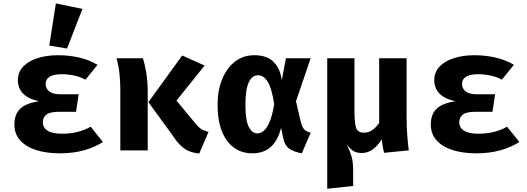

<svg xmlns="http://www.w3.org/2000/svg" viewBox="-20 -889 3117 1135"><path d="M429.7 -228.2H328.7Q276.9 -228.2 255.1 -212.1Q233.3 -195.9 233.3 -166.2Q233.3 -134.4 261.5 -116.4Q289.7 -98.5 346.2 -98.5Q443.6 -98.5 515.9 -140L588.7 -49.7Q540.5 -18.5 476.7 -0.5Q412.8 17.4 332.8 17.4Q254.9 17.4 194.4 -1.8Q133.8 -21 99.5 -59Q65.1 -96.9 65.1 -152.8Q65.1 -213.8 100 -246.7Q134.9 -279.5 210.8 -290.3Q144.6 -305.1 115.1 -337.2Q85.6 -369.2 85.6 -415.4Q85.6 -462.6 116.9 -495.4Q148.2 -528.2 202.1 -545.4Q255.9 -562.6 323.1 -562.6Q387.2 -562.6 447.2 -549Q507.2 -535.4 556.4 -505.6L485.1 -417.9Q455.9 -434.4 419.2 -442.3Q382.6 -450.3 344.1 -450.3Q299 -450.3 274.4 -435.9Q249.7 -421.5 249.7 -392.8Q249.7 -366.2 270.8 -349Q291.8 -331.8 335.9 -331.8H445.1ZM310.3 -868.7 467.2 -836.4 376.4 -602.1 271.3 -619.5Z M1056.9 -561 1189.7 -501.5 1023.1 -294.4 1135.9 -158.5Q1155.4 -134.4 1173.1 -124.4Q1190.8 -114.4 1212.8 -109.2L1157.9 18.5Q1121 14.9 1093.8 2.8Q1066.7 -9.2 1043.6 -33.1Q1020.5 -56.9 994.9 -95.9L857.4 -285.1ZM824.6 -544.6Q835.9 -511.3 844.6 -458.5Q853.3 -405.6 853.3 -345.1V0H691.3V-356.9Q691.3 -402.6 686.7 -449.7Q682.1 -496.9 668.7 -544.6Z M1483.1 -562.6Q1557.9 -562.6 1597.4 -523.1Q1636.9 -483.6 1645.6 -414.4L1670.3 -544.6H1816.4L1729.7 -290.3L1757.4 -171.8Q1766.2 -135.4 1780.3 -122.3Q1794.4 -109.2 1816.9 -104.6L1764.1 17.4Q1720 9.7 1691.5 -9Q1663.1 -27.7 1652.8 -79L1641.5 -133.3Q1604.1 17.4 1472.3 17.4Q1376.4 17.4 1321.3 -58.2Q1266.2 -133.8 1266.2 -269.7Q1266.2 -354.4 1293.1 -420.5Q1320 -486.7 1368.7 -524.6Q1417.4 -562.6 1483.1 -562.6ZM1505.6 -444.1Q1469.7 -444.1 1450.3 -401.8Q1430.8 -359.5 1430.8 -269.7Q1430.8 -177.9 1450.5 -139.2Q1470.3 -100.5 1501.5 -100.5Q1520 -100.5 1538.2 -114.9Q1556.4 -129.2 1572.8 -166.7Q1589.2 -204.1 1601 -272.8Q1586.7 -366.7 1562.8 -405.4Q1539 -444.1 1505.6 -444.1Z M2383.6 -544.6V-193.3Q2383.6 -141 2387.2 -92.6Q2390.8 -44.1 2396.4 0L2250.3 14.4Q2246.7 -0.5 2242.8 -21Q2239 -41.5 2236.4 -65.1Q2214.4 -28.7 2184.9 -6.7Q2155.4 15.4 2119 15.4Q2090.3 15.4 2071.5 4.9Q2052.8 -5.6 2030.3 -33.8Q2048.2 2.6 2057.9 35.4Q2067.7 68.2 2067.7 117.9V210.3L1914.4 226.7V-544.6H2075.4V-234.9Q2075.4 -169.7 2083.8 -137.2Q2092.3 -104.6 2131.8 -104.6Q2159 -104.6 2181.5 -120.5Q2204.1 -136.4 2221.5 -162.6V-544.6Z M2891.3 -228.2H2790.3Q2738.5 -228.2 2716.7 -212.1Q2694.9 -195.9 2694.9 -166.2Q2694.9 -134.4 2723.1 -116.4Q2751.3 -98.5 2807.7 -98.5Q2905.1 -98.5 2977.4 -140L3050.3 -49.7Q3002.1 -18.5 2938.2 -0.5Q2874.4 17.4 2794.4 17.4Q2716.4 17.4 2655.9 -1.8Q2595.4 -21 2561 -59Q2526.7 -96.9 2526.7 -152.8Q2526.7 -213.8 2561.5 -246.7Q2596.4 -279.5 2672.3 -290.3Q2606.2 -305.1 2576.7 -337.2Q2547.2 -369.2 2547.2 -415.4Q2547.2 -462.6 2578.5 -495.4Q2609.7 -528.2 2663.6 -545.4Q2717.4 -562.6 2784.6 -562.6Q2848.7 -562.6 2908.7 -549Q2968.7 -535.4 3017.9 -505.6L2946.7 -417.9Q2917.4 -434.4 2880.8 -442.3Q2844.1 -450.3 2805.6 -450.3Q2760.5 -450.3 2735.9 -435.9Q2711.3 -421.5 2711.3 -392.8Q2711.3 -366.2 2732.3 -349Q2753.3 -331.8 2797.4 -331.8H2906.7Z"/></svg>

Font: FiraCode Nerd Font
Style: Bold
Weight: 700
Designer: Carrois Corporate, Edenspiekermann AG, Nikita Prokopov
Foundry: Carrois Corporate, Edenspiekermann AG, Nikita Prokopov
Version: Version 6.002;Nerd Fonts 2.1.0